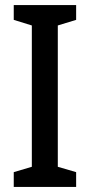

<svg xmlns="http://www.w3.org/2000/svg" viewBox="-20 -734 353 754"><path d="M279 0H34V-58L105 -79V-634L34 -656V-714H279V-656L207 -634V-79L279 -58Z"/></svg>

Font: Noto Sans Condensed Medium
Style: Regular
Weight: 500
Width: 3
Designer: Monotype Design Team
Foundry: Monotype Imaging Inc.
Version: Version 2.013; ttfautohint (v1.8.4.7-5d5b)